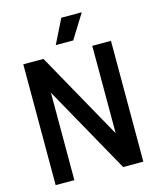

<svg xmlns="http://www.w3.org/2000/svg" viewBox="-136 -1042 932 1136"><g transform="rotate(-15 330.0 -474.0)"><path d="M61.5 0V-740H185L507 -163.5H484V-740H598.5V0H475L153 -576.5H176V0ZM276.5 -800 350 -948H475.5L383.5 -800Z"/></g></svg>

Font: Encode Sans SC Condensed SemiBold
Style: Regular
Weight: 600
Width: 3
Designer: Multiple Designers
Foundry: Impallari Type
Version: Version 3.002